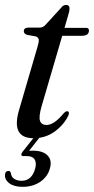

<svg xmlns="http://www.w3.org/2000/svg" viewBox="-37 -540 373 762"><path d="M105 -395.5 69 -402Q57.5 -407 57.5 -416Q57.5 -430.5 76.5 -430.5H120.5Q135 -430.5 145 -443L205 -508.5Q213.5 -520.5 225 -520.5Q239 -520.5 239 -506Q239 -496.5 233.5 -479L219 -429.5H304.5Q316 -429.5 316 -419Q316 -398 288 -398H210L128 -118Q116 -76 122 -60Q128 -44 147.5 -44Q177.5 -44 215.5 -90Q225 -100 231 -98.5Q240 -96.5 234.5 -82Q217 -45 180.5 -18.2Q144 8.5 96 8.5Q4 8.5 40 -108L111.5 -353Q118 -374 116.8 -382.8Q115.5 -391.5 105 -395.5ZM105.5 -4.5H128L78.5 58.5Q85 58 93 58Q133.5 58 151.8 77Q170 96 161.5 127Q153 160.5 123.5 181Q94 201.5 52.5 201.5Q18.5 201.5 -0.5 187Q-19.5 172.5 -17 151.5Q-15 139 -4.5 138.5Q3 137.5 6 146Q8 163 20 170.2Q32 177.5 48.5 177.5Q90 177.5 103 127.5Q108.5 105.5 100.2 92.5Q92 79.5 69.5 79.5H56Q48.5 79.5 47.8 74.5Q47 69.5 52.5 62.5Z"/></svg>

Font: Fraunces 144pt Soft
Style: Italic
Weight: 400
Italic angle: -16°
Version: Version 1.000;[b76b70a41]